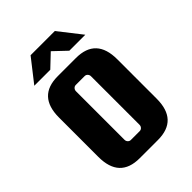

<svg xmlns="http://www.w3.org/2000/svg" viewBox="-194 -739 841 841"><g transform="rotate(-45 226.0 -318.5)"><path d="M406 -366V-122Q406 10 282 10H169Q45 10 45 -122V-366Q45 -498 169 -498H282Q406 -498 406 -366ZM272 -94V-395Q272 -403 266.5 -409Q261 -415 253 -415H198Q190 -415 184.5 -409Q179 -403 179 -395V-94Q179 -86 184.5 -80Q190 -74 198 -74H253Q261 -74 266.5 -80Q272 -86 272 -94ZM383 -541H284L225 -597L166 -541H67L150 -647H300Z"/></g></svg>

Font: Squada One
Style: Regular
Weight: 400
Version: Version 1.001